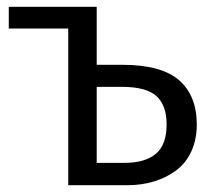

<svg xmlns="http://www.w3.org/2000/svg" viewBox="-20 -546 636 566"><path d="M339.8 -355Q456.1 -355 508.1 -309.3Q560.1 -263.7 560.1 -179.2Q560.1 -133.8 543.5 -98.6Q526.9 -63.5 497.8 -42.5Q468.8 -21.5 432.6 -10.7Q396.5 0 355 0H181.2V-461.9H5.9V-525.9H265.1V-355ZM348.1 -65.9Q406.7 -65.9 439 -92.3Q471.2 -118.7 471.2 -179.2Q471.2 -235.4 441.2 -262.7Q411.1 -290 338.9 -290H265.1V-65.9Z"/></svg>

Font: Fira Sans Book
Style: Regular
Weight: 350
Designer: Carrois Corporate & Edenspiekermann AG
Foundry: Carrois Corporate GbR & Edenspiekermann AG
Version: Version 4.203;PS 004.203;hotconv 1.0.88;makeotf.lib2.5.64775